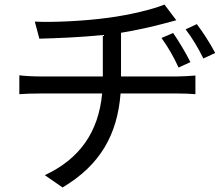

<svg xmlns="http://www.w3.org/2000/svg" viewBox="-20 -788 980 844"><path d="M65 -374C89 -376 123 -377 154 -377H429C413 -206 329 -89 177 -18L255 36C422 -63 496 -198 510 -377H761C786 -377 817 -376 839 -374V-456C818 -454 781 -452 760 -452H512V-644C581 -655 649 -671 699 -684L755 -699L703 -768C653 -747 548 -722 457 -710C348 -695 209 -689 133 -693L153 -618C230 -620 333 -624 432 -634V-452H153C123 -452 87 -454 65 -457ZM690 -621C720 -579 743 -539 765 -491L817 -515C795 -559 764 -610 741 -643ZM796 -659C827 -618 850 -579 874 -531L926 -555C903 -599 870 -650 845 -682Z"/></svg>

Font: GenEiGothic-pro-Regular
Style: Regular
Weight: 400
Designer: Ryoko NISHIZUKA (kana & ideographs); Paul D. Hunt (Latin, Greek & Cyrillic); Wenlong ZHANG (bopomofo); Sandoll Communica
Foundry: Adobe Systems Incorporated; o_tamon
Version: Version 1.000.140830